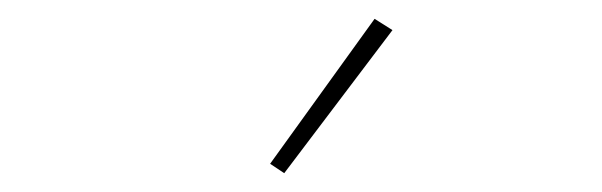

<svg xmlns="http://www.w3.org/2000/svg" viewBox="-20 -771 640 204"><path d="M397 -739 282 -587 267 -597 378 -751Z"/></svg>

Font: IBM Plex Sans Thin
Style: Regular
Weight: 100
Designer: Mike Abbink, Paul van der Laan, Pieter van Rosmalen
Foundry: Bold Monday
Version: Version 3.0